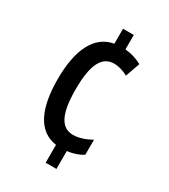

<svg xmlns="http://www.w3.org/2000/svg" viewBox="-181 -812 804 911"><g transform="rotate(30 220.5 -357.0)"><path d="M278 -645V-724H219V-642C119 -625 70 -523 70 -363C70 -201 117 -102 219 -88V10H278V-88C311 -92 341 -102 363 -117V-199C331 -181 296 -169 265 -169C199 -169 168 -229 168 -363C168 -497 199 -560 267 -560C288 -560 316 -553 342 -538L370 -617C344 -632 312 -642 278 -645Z"/></g></svg>

Font: Noto Sans Khmer ExtraCondensed Medium
Style: Regular
Weight: 500
Width: 2
Designer: Danh Hong and the Monotype Design Team
Foundry: Monotype Imaging Inc.
Version: Version 2.004